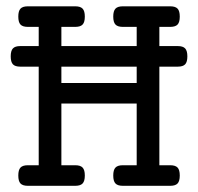

<svg xmlns="http://www.w3.org/2000/svg" viewBox="-20 -600 640 620"><path d="M560.5 -546.4Q560.5 -528.3 553.5 -520.8Q546.4 -513.2 529.8 -513.2H494.6V-451.2H554.2Q570.8 -451.2 577.9 -443.6Q585 -436 585 -418Q585 -399.9 577.9 -392.3Q570.8 -384.8 554.2 -384.8H494.6V-66.4H529.8Q546.4 -66.4 553.5 -58.8Q560.5 -51.3 560.5 -33.2Q560.5 -15.1 553.5 -7.6Q546.4 0 529.8 0H376.5Q359.9 0 352.8 -7.6Q345.7 -15.1 345.7 -33.2Q345.7 -51.3 352.8 -58.8Q359.9 -66.4 376.5 -66.4H421.4V-265.6H178.2V-66.4H223.1Q239.7 -66.4 246.8 -58.8Q253.9 -51.3 253.9 -33.2Q253.9 -15.1 246.8 -7.6Q239.7 0 223.1 0H69.8Q53.2 0 46.1 -7.6Q39.1 -15.1 39.1 -33.2Q39.1 -51.3 46.1 -58.8Q53.2 -66.4 69.8 -66.4H105V-384.8H45.4Q28.8 -384.8 21.7 -392.3Q14.6 -399.9 14.6 -418Q14.6 -436 21.7 -443.6Q28.8 -451.2 45.4 -451.2H105V-513.2H69.8Q53.2 -513.2 46.1 -520.8Q39.1 -528.3 39.1 -546.4Q39.1 -564.5 46.1 -572Q53.2 -579.6 69.8 -579.6H223.1Q239.7 -579.6 246.8 -572Q253.9 -564.5 253.9 -546.4Q253.9 -528.3 246.8 -520.8Q239.7 -513.2 223.1 -513.2H178.2V-451.2H421.4V-513.2H376.5Q359.9 -513.2 352.8 -520.8Q345.7 -528.3 345.7 -546.4Q345.7 -564.5 352.8 -572Q359.9 -579.6 376.5 -579.6H529.8Q546.4 -579.6 553.5 -572Q560.5 -564.5 560.5 -546.4ZM178.2 -384.8V-332H421.4V-384.8Z"/></svg>

Font: Courier Prime
Style: Regular
Weight: 400
Designer: Alan Dague-Greene, Quote-Unquote Apps
Foundry: Quote-Unquote Apps
Version: Version 3.018